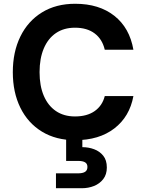

<svg xmlns="http://www.w3.org/2000/svg" viewBox="-20 -732 775 1019"><path d="M379 12Q277 12 202.5 -33.5Q128 -79 88 -160.5Q48 -242 48 -349Q48 -456 88 -538Q128 -620 202.5 -666Q277 -712 379 -712Q506 -712 587 -648Q668 -584 688 -468H536Q523 -524 482.5 -554.5Q442 -585 378 -585Q319 -585 277 -556.5Q235 -528 212.5 -475Q190 -422 190 -349Q190 -276 212.5 -223.5Q235 -171 277 -142.5Q319 -114 378 -114Q442 -114 482.5 -142.5Q523 -171 536 -222H688Q668 -113 587 -50.5Q506 12 379 12ZM277 267V188H394Q419 188 431.5 180Q444 172 444 154Q444 137 431.5 129.5Q419 122 394 122H331V-4H417V49Q450 49 479.5 60Q509 71 528 94.5Q547 118 547 157Q547 194 528 218.5Q509 243 479 255Q449 267 414 267Z"/></svg>

Font: DM Sans 10pt ExtraBold
Style: Regular
Weight: 800
Version: Version 4.004;gftools[0.9.30]